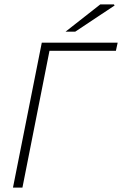

<svg xmlns="http://www.w3.org/2000/svg" viewBox="-20 -853 555 873"><path d="M39 0 170 -659H515L507 -622H205L82 0ZM278 -709 436 -833H498L501 -828L322 -709Z"/></svg>

Font: Source Sans 3 Light
Style: Italic
Weight: 300
Italic angle: -11°
Designer: Paul D. Hunt
Foundry: Adobe
Version: Version 3.046;hotconv 1.0.118;makeotfexe 2.5.65603